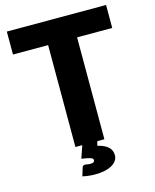

<svg xmlns="http://www.w3.org/2000/svg" viewBox="-131 -816 872 1082"><g transform="rotate(-15 304.5 -275.0)"><path d="M347.5 0 341 25Q365 31 380.8 39Q396.5 47 405.8 56.8Q415 66.5 419 78Q423 89.5 423 102Q423 119.5 413.2 133.5Q403.5 147.5 386 157.5Q368.5 167.5 343.8 172.8Q319 178 289 178Q268.5 178 251.2 176Q234 174 215 170L229 123.5Q232 110 246 110Q253.5 110 260.5 111.8Q267.5 113.5 278 113.5Q291 113.5 296.5 109Q302 104.5 302 99Q302 88 286.8 83Q271.5 78 235 72.5L260 0H220V-594.5H15V-728.5H594V-594.5H389V0Z"/></g></svg>

Font: Lato 2
Style: Regular
Weight: 900
Designer: Lukasz Dziedzic with Adam Twardoch and Botio Nikoltchev
Foundry: tyPoland Lukasz Dziedzic
Version: Version 2.015; 2015-08-06; http://www.latofonts.com/